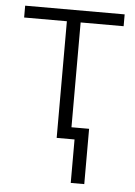

<svg xmlns="http://www.w3.org/2000/svg" viewBox="-52 -572 556 792"><g transform="rotate(5 226.0 -176.0)"><path d="M432 -532V-483H254V-49H327V180H271V0H197V-483H20V-532Z"/></g></svg>

Font: RS Noto Sans Light
Style: Regular
Weight: 300
Designer: Monotype Design Team
Foundry: Monotype Imaging Inc.
Version: Version 3.10